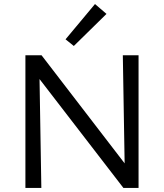

<svg xmlns="http://www.w3.org/2000/svg" viewBox="-20 -932 814 952"><path d="M667 -658V0H592L176 -540L185 0H106V-658H186L598 -122L589 -658ZM305 -737 451 -912 508 -863 346 -704Z"/></svg>

Font: Ysabeau Medium
Style: Regular
Weight: 500
Designer: Christian Thalmann (Catharsis Fonts)
Version: Version 0.003